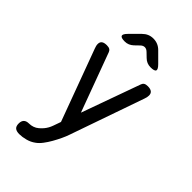

<svg xmlns="http://www.w3.org/2000/svg" viewBox="-299 -877 1198 1198"><g transform="rotate(45 300.0 -278.0)"><path d="M253 11 260 -9 85 -483Q82 -491 80 -499Q78 -507 78 -515Q78 -533 89.5 -541.5Q101 -550 124 -550Q141 -550 150 -544.5Q159 -539 163 -528L307 -138L447 -528Q451 -539 460 -544.5Q469 -550 486 -550Q509 -550 520.5 -541Q532 -532 532 -514Q532 -507 530.5 -499.5Q529 -492 526 -483L354 10Q347 31 334.5 57.5Q322 84 307 110.5Q292 137 274.5 160Q257 183 238 196Q215 213 185 221Q155 229 130 229Q104 229 92 218.5Q80 208 80 185V184Q80 162 91.5 150.5Q103 139 127 139Q143 139 159.5 133.5Q176 128 190 116Q204 104 213.5 92.5Q223 81 230 68.5Q237 56 242 42Q247 28 253 11ZM186 -645Q153 -645 148 -657Q143 -669 166 -692L229 -755Q244 -770 261.5 -777.5Q279 -785 300 -785Q321 -785 339 -777.5Q357 -770 372 -755L434 -693Q458 -669 453 -657Q448 -645 414 -645Q397 -645 382.5 -651Q368 -657 356 -669L329 -695Q315 -709 300 -709Q285 -709 271 -695L243 -668Q231 -657 217 -651Q203 -645 186 -645Z"/></g></svg>

Font: Maple Mono NF CN
Style: Regular
Weight: 400
Monospace: yes
Designer: subframe7536
Version: Version 7.000